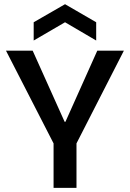

<svg xmlns="http://www.w3.org/2000/svg" viewBox="-20 -904 625 924"><path d="M142.1 -709V-796.9L293 -883.8L442.9 -796.9V-709L293 -796.9ZM237.8 0V-213.9L8.8 -660.2H137.2L291 -317.9H294.9L448.2 -660.2H576.2L348.1 -213.9V0Z"/></svg>

Font: Bricolage Grotesque Medium
Style: Regular
Weight: 500
Designer: Mathieu Triay
Foundry: Atelier Triay
Version: Version 1.000;gftools[0.9.30]